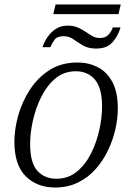

<svg xmlns="http://www.w3.org/2000/svg" viewBox="-20 -824 588 854"><path d="M217 -761 227 -804H517L507 -761ZM408 -608Q373 -608 350 -621.5Q327 -635 307 -649Q287 -663 263 -663Q234 -663 222.5 -647Q211 -631 204 -614H169Q176 -636 190.5 -658Q205 -680 227.5 -695Q250 -710 281 -710Q307 -710 326.5 -701.5Q346 -693 361 -682.5Q376 -672 391 -663.5Q406 -655 424 -655Q448 -655 461 -668Q474 -681 482 -702H516Q505 -663 480 -635.5Q455 -608 408 -608ZM225 10Q145 10 94.5 -40Q44 -90 44 -194Q44 -249 61 -310Q78 -371 113 -425Q148 -479 200.5 -512.5Q253 -546 325 -546Q374 -546 415 -525Q456 -504 480 -459Q504 -414 504 -341Q504 -298 493.5 -250.5Q483 -203 461 -156.5Q439 -110 406 -72.5Q373 -35 327.5 -12.5Q282 10 225 10ZM231 -29Q284 -29 322.5 -61Q361 -93 385.5 -142.5Q410 -192 422 -247.5Q434 -303 434 -351Q434 -432 402.5 -469.5Q371 -507 317 -507Q265 -507 227 -475.5Q189 -444 164 -394Q139 -344 126.5 -288.5Q114 -233 114 -184Q114 -100 146 -64.5Q178 -29 231 -29Z"/></svg>

Font: Noto Serif Light
Style: Italic
Weight: 300
Italic angle: -12°
Designer: Monotype Design Team
Foundry: Monotype Imaging Inc.
Version: Version 2.013